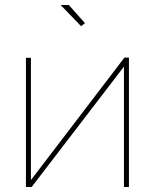

<svg xmlns="http://www.w3.org/2000/svg" viewBox="-20 -750 621 770"><path d="M223.1 -730H255.9L320.8 -657.2L305.2 -645ZM84 0V-518.1H104V-27.8L479 -519H497.1V0H477.1V-482.9L106.9 0Z"/></svg>

Font: Rawline Thin
Style: Regular
Weight: 250
Designer: Matt McInerney, Pablo Impallari, Rodrigo Fuenzalida
Foundry: Matt McInerney, Pablo Impallari, Rodrigo Fuenzalida
Version: Version 4.020;PS 004.020;hotconv 1.0.88;makeotf.lib2.5.64775